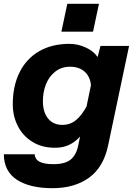

<svg xmlns="http://www.w3.org/2000/svg" viewBox="-21 -797 697 1007"><path d="M506 -556H656L546 -34Q522 80 446 135Q370 190 254 190Q136 190 68 146Q0 102 -1 12H161Q163 40 188 52Q213 64 259 64Q320 64 349.5 40Q379 16 389 -33L399 -81Q372 -51 340 -36.5Q308 -22 268 -22Q199 -22 149 -53Q99 -84 72.5 -136Q46 -188 46 -250Q46 -346 81.5 -417.5Q117 -489 184 -528Q251 -567 343 -567Q387 -567 428.5 -548Q470 -529 491 -498ZM306 -142Q347 -142 377.5 -167Q408 -192 433 -239L456 -350Q452 -395 423 -421Q394 -447 346 -447Q302 -447 269.5 -422Q237 -397 220.5 -356Q204 -315 204 -266Q204 -209 231 -175.5Q258 -142 306 -142ZM332 -777H498L467 -631H301Z"/></svg>

Font: Azeret Mono
Style: Bold Italic
Weight: 700
Italic angle: -12°
Designer: Martin Vácha
Foundry: Displaay
Version: Version 1.000; Glyphs 3.0.3, build 3074